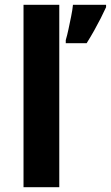

<svg xmlns="http://www.w3.org/2000/svg" viewBox="-20 -780 462 800"><path d="M227 0H78V-760H227ZM422 -750Q412 -728 399.5 -703.5Q387 -679 372.5 -653Q358 -627 341 -600H254V-613Q260 -633 265.5 -659Q271 -685 276.5 -712Q282 -739 284 -760H422Z"/></svg>

Font: Noto Sans Ol Chiki
Style: Regular
Weight: 400
Designer: Monotype Design Team, Lewis McGuffie
Foundry: Monotype Imaging Inc.
Version: Version 2.003